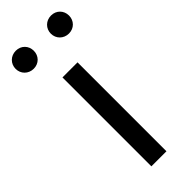

<svg xmlns="http://www.w3.org/2000/svg" viewBox="-277 -798 829 829"><g transform="rotate(-45 138.0 -383.5)"><path d="M92 0H184V-543H92ZM31 -657C63 -657 86 -681 86 -712C86 -743 63 -767 31 -767C-1 -767 -25 -743 -25 -712C-25 -681 -1 -657 31 -657ZM246 -657C278 -657 301 -681 301 -712C301 -743 278 -767 246 -767C214 -767 190 -743 190 -712C190 -681 214 -657 246 -657Z"/></g></svg>

Font: Noto Sans Mono CJK SC
Style: Regular
Weight: 400
Designer: Ryoko NISHIZUKA 西塚涼子 (kana, bopomofo & ideographs); Paul D. Hunt (Latin, Greek & Cyrillic); Sandoll Communications 산돌커뮤니
Foundry: Adobe
Version: Version 2.004;hotconv 1.0.118;makeotfexe 2.5.65603